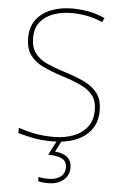

<svg xmlns="http://www.w3.org/2000/svg" viewBox="-63 -767 668 1051"><g transform="rotate(5 271.5 -242.0)"><path d="M489 -180Q489 -116 456.5 -73.5Q424 -31 369.5 -10.5Q315 10 250 10Q181 10 136.5 0.5Q92 -9 56 -19V-48Q96 -34 143.5 -24.5Q191 -15 252 -15Q309 -15 356.5 -32.5Q404 -50 433 -86.5Q462 -123 462 -181Q462 -231 438 -261.5Q414 -292 369.5 -312.5Q325 -333 263 -352Q205 -371 160 -392.5Q115 -414 89.5 -449.5Q64 -485 64 -544Q64 -604 94.5 -644Q125 -684 176.5 -704Q228 -724 291 -724Q338 -724 382.5 -715.5Q427 -707 471 -687L460 -664Q414 -684 371.5 -691.5Q329 -699 289 -699Q236 -699 191 -683Q146 -667 118.5 -633.5Q91 -600 91 -546Q91 -492 116 -460Q141 -428 183.5 -409.5Q226 -391 277 -375Q341 -355 388.5 -332.5Q436 -310 462.5 -274.5Q489 -239 489 -180ZM357 145Q357 188 325 214Q293 240 244 240Q210 240 187 234V210Q200 214 212.5 215Q225 216 244 216Q282 216 307 198Q332 180 332 146Q332 114 307 99.5Q282 85 229 85L273 0H298L265 65Q309 67 333 88Q357 109 357 145Z"/></g></svg>

Font: Noto Sans Bengali UI Thin
Style: Regular
Weight: 100
Designer: Jelle Bosma - Monotype Design Team
Foundry: Monotype Imaging Inc.
Version: Version 2.003; ttfautohint (v1.8.4.7-5d5b)